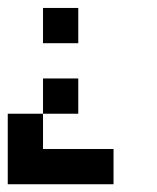

<svg xmlns="http://www.w3.org/2000/svg" viewBox="-20 -475 404 495"><path d="M90.9 -272.7H181.8V-181.8H90.9ZM0 -181.8H90.9V-90.9H0ZM0 -90.9H90.9V0H0ZM90.9 -90.9H181.8V0H90.9ZM181.8 -90.9H272.7V0H181.8ZM90.9 -454.5H181.8V-363.6H90.9Z"/></svg>

Font: Micro 5
Style: Regular
Weight: 400
Designer: Sarah Cadigan-Fried
Version: Version 1.000; ttfautohint (v1.8.4.7-5d5b)